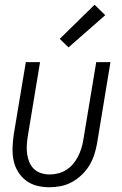

<svg xmlns="http://www.w3.org/2000/svg" viewBox="-20 -782 515 810"><path d="M189 8Q161 8 135.5 1.5Q110 -5 89.5 -20.5Q69 -36 55.5 -58.5Q42 -81 37 -106.5Q32 -132 33 -159.5Q34 -187 38 -215L89 -520H149L97 -206Q94 -187 93 -168.5Q92 -150 94.5 -132Q97 -114 104 -97.5Q111 -81 123.5 -69Q136 -57 153.5 -51.5Q171 -46 190 -46Q207 -46 225 -50.5Q243 -55 259 -65Q275 -75 287.5 -89.5Q300 -104 308.5 -120.5Q317 -137 322.5 -154Q328 -171 331 -189L386 -520H446L390 -180Q386 -156 378.5 -132Q371 -108 358 -86Q345 -64 326 -45.5Q307 -27 284.5 -14.5Q262 -2 237.5 3Q213 8 189 8ZM269 -582 232 -618 379 -762 424 -718Z"/></svg>

Font: Iosevka QP Light
Style: Italic
Weight: 300
Italic angle: -9°
Designer: Belleve Invis
Foundry: Belleve Invis
Version: Version 20.0.0; ttfautohint (v1.8.4)